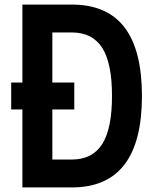

<svg xmlns="http://www.w3.org/2000/svg" viewBox="-20 -820 690 840"><path d="M29 -341V-459H305V-341ZM78 0V-800H294Q448 -800 524.5 -700.5Q601 -601 601 -400Q601 -200 524.5 -100Q448 0 294 0ZM209 -122H294Q384 -122 427 -189.5Q470 -257 470 -400Q470 -544 427 -611Q384 -678 294 -678H209Z"/></svg>

Font: Martian Mono SemiCondensed Medium
Style: Regular
Weight: 500
Width: 4
Designer: Roman Shamin
Foundry: Evil Martians
Version: Version 1.000